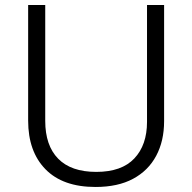

<svg xmlns="http://www.w3.org/2000/svg" viewBox="-20 -734 765 764"><path d="M633 -252Q633 -173 601.5 -114Q570 -55 509.5 -22.5Q449 10 360 10Q230 10 161 -60.5Q92 -131 92 -254V-714H160V-253Q160 -155 211.5 -102.5Q263 -50 363 -50Q464 -50 514.5 -103.5Q565 -157 565 -249V-714H633Z"/></svg>

Font: Noto Sans Syriac Eastern Light
Style: Regular
Weight: 300
Designer: Patrick Giasson and the Monotype Design Team
Foundry: Monotype Imaging Inc.
Version: Version 3.001